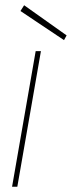

<svg xmlns="http://www.w3.org/2000/svg" viewBox="-20 -712 274 732"><path d="M26 0 116 -517H136L46 0ZM224 -559 58 -670 72 -692 234 -577Z"/></svg>

Font: DM Sans 11pt Thin
Style: Italic
Weight: 250
Italic angle: -10°
Version: Version 4.004;gftools[0.9.30]